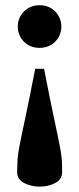

<svg xmlns="http://www.w3.org/2000/svg" viewBox="-20 -459 303 734"><path d="M131.5 -276Q95 -276 71.5 -299.8Q48 -323.5 48 -357Q48 -391 71.5 -415Q95 -439 131.5 -439Q167.5 -439 191 -415Q214.5 -391 214.5 -357Q214.5 -323.5 191 -299.8Q167.5 -276 131.5 -276ZM45.5 199 46.5 165.5Q46.5 141 54.5 99.2Q62.5 57.5 77.8 -13.5Q93 -84.5 114.5 -196H148.5Q170 -84.5 185.2 -13.5Q200.5 57.5 208.5 99.2Q216.5 141 217 165.5L217.5 199Q217.5 227 190.8 240.8Q164 254.5 131.5 254.5Q99.5 254.5 72.5 240.8Q45.5 227 45.5 199Z"/></svg>

Font: Newsreader Text
Style: Bold
Weight: 700
Designer: Hugues Gentile
Foundry: Production Type
Version: Version 1.001